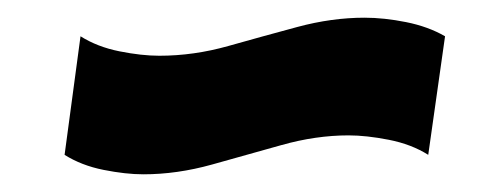

<svg xmlns="http://www.w3.org/2000/svg" viewBox="-20 -458 552 217"><path d="M142 -261Q122 -261 97 -266Q72 -271 53 -283L71 -417Q90 -405 115 -400Q140 -395 160 -395Q199 -395 238 -406Q277 -417 316 -427.5Q355 -438 392 -438Q414 -438 439 -433Q464 -428 483 -417L464 -283Q445 -295 419.5 -300Q394 -305 374 -305Q337 -305 298 -294Q259 -283 219.5 -272Q180 -261 142 -261Z"/></svg>

Font: Pathway Extreme Condensed Black
Style: Italic
Weight: 900
Width: 3
Italic angle: -8°
Version: Version 1.001;gftools[0.9.26]